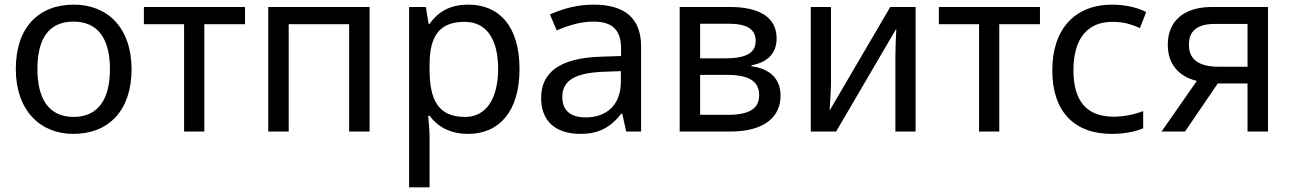

<svg xmlns="http://www.w3.org/2000/svg" viewBox="-20 -566 5559 826"><path d="M295 10C448 10 546 -91 546 -268C546 -446 443 -546 298 -546C144 -546 48 -446 48 -269C48 -91 153 10 295 10ZM297 -63C189 -63 141 -142 141 -269C141 -397 188 -473 296 -473C404 -473 453 -396 453 -268C453 -142 404 -63 297 -63Z M772 0H859V-462H1034V-536H599V-462H772Z M1134 0H1222V-462H1482V0H1570V-536H1134Z M1740 240H1828V20C1828 -5 1824 -45 1822 -68H1828C1859 -26 1911 10 1994 10C2127 10 2215 -86 2215 -269C2215 -454 2127 -546 1995 -546C1908 -546 1860 -509 1828 -463H1824L1812 -536H1740ZM1981 -63C1864 -63 1828 -137 1828 -269V-286C1828 -411 1870 -472 1979 -472C2077 -472 2123 -392 2123 -270C2123 -150 2077 -63 1981 -63Z M2478 10C2553 10 2605 -16 2653 -77H2657L2674 0H2738V-366C2738 -486 2670 -546 2534 -546C2471 -546 2412 -533 2346 -504L2375 -435C2432 -460 2484 -473 2533 -473C2615 -473 2652 -437 2652 -356V-325L2561 -322C2391 -316 2308 -256 2308 -145C2308 -46 2368 10 2478 10ZM2500 -61C2434 -61 2399 -91 2399 -149C2399 -218 2452 -252 2572 -257L2651 -260V-215C2651 -110 2585 -61 2500 -61Z M2904 0H3120C3275 0 3338 -68 3338 -154C3338 -225 3295 -270 3213 -281V-285C3285 -299 3321 -338 3321 -401C3321 -489 3251 -536 3119 -536H2904ZM2992 -315V-464H3114C3194 -464 3231 -440 3231 -390C3231 -338 3190 -315 3098 -315ZM2992 -72V-244H3108C3202 -244 3246 -216 3246 -157C3246 -98 3203 -72 3110 -72Z M3468 0H3577L3835 -441H3836C3834 -415 3832 -347 3832 -316V0H3919V-536H3810L3550 -92H3549C3551 -119 3555 -184 3555 -209V-536H3468Z M4192 0H4279V-462H4454V-536H4019V-462H4192Z M4762 10C4814 10 4864 1 4898 -14V-88C4856 -72 4811 -64 4771 -64C4655 -64 4598 -131 4598 -264C4598 -398 4657 -472 4765 -472C4810 -472 4842 -464 4884 -445L4911 -514C4872 -535 4817 -546 4765 -546C4603 -546 4507 -440 4507 -263C4507 -86 4602 10 4762 10Z M4977 0H5078L5219 -207H5347V0H5435V-536H5194C5074 -536 5004 -476 5004 -375C5003 -293 5049 -237 5129 -218ZM5222 -279C5137 -279 5094 -311 5095 -374C5094 -433 5132 -463 5205 -463H5347V-279Z"/></svg>

Font: Noto Sans Math
Style: Regular
Weight: 400
Designer: Monotype Design Team, Delve Withrington, Jeff Kellem
Foundry: Monotype Imaging Inc., Delve Fonts LLC
Version: Version 3.000